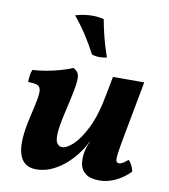

<svg xmlns="http://www.w3.org/2000/svg" viewBox="-81 -781 755 859"><g transform="rotate(10 296.0 -351.5)"><path d="M140.5 9Q109.1 9 90 -6Q70.9 -21 63 -49.7Q55 -78.5 57.9 -119.7Q60.8 -161 72.9 -213Q86.3 -269.3 92 -301Q97.7 -332.7 94.2 -346.9Q90.7 -361.2 77.2 -365.2Q63.6 -369.2 38.1 -369.7Q37.6 -382.9 39.7 -398.4Q41.7 -413.8 47.3 -426Q75.4 -427.5 108.4 -433.2Q141.4 -438.9 172.9 -447.9Q204.4 -456.9 227.3 -467Q240.4 -459 246.9 -449.7Q253.5 -440.4 253.3 -420Q253.1 -399.6 245.2 -360.2Q237.3 -320.8 221.5 -253Q209.5 -199.3 207.5 -167.7Q205.5 -136.1 214 -122.5Q222.5 -108.9 238.5 -108.9Q258.5 -108.9 287.6 -136Q316.7 -163.2 345.5 -221.3Q374.3 -279.5 391.3 -372.5L407.6 -458H549.7L502.8 -207.4Q492 -150.4 488.5 -123.7Q485.1 -96.9 488.6 -89.4Q492.1 -81.9 501.5 -81.9Q515.9 -81.9 540.6 -104.6Q549.7 -97 556.8 -83Q563.9 -69 565.9 -55.3Q537.7 -25.8 500.9 -8.4Q464.2 9 428.3 9Q386.8 9 365.6 -6.8Q344.3 -22.6 339.3 -48.4Q334.2 -74.2 340.2 -105.6Q342.2 -117.1 346.2 -129.1Q350.2 -141.1 356.2 -153.6H354.7Q339.1 -121.3 316.2 -92.2Q293.3 -63.2 265.2 -40.2Q237 -17.3 205.6 -4.1Q174.2 9 140.5 9ZM321.9 -705.5Q328.9 -666.1 339.9 -623.3Q351 -580.5 365.9 -539.1Q351.6 -534.6 331.8 -534.8Q312 -535 297.7 -540.6Q277.1 -580.1 251.4 -620.3Q225.6 -660.6 192.9 -699.8Q221.2 -708.9 255.6 -711.2Q290 -713.5 321.9 -705.5Z"/></g></svg>

Font: Vollkorn
Style: Italic
Weight: 400
Italic angle: -11°
Designer: Friedrich Althausen
Foundry: Friedrich Althausen
Version: Version 5.001